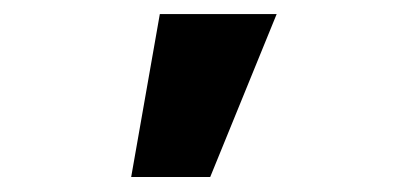

<svg xmlns="http://www.w3.org/2000/svg" viewBox="-20 -878 581 268"><path d="M163.1 -630.9 203.1 -858.4H366.2L273.4 -630.9Z"/></svg>

Font: Gothic A1 Black
Style: Regular
Weight: 900
Version: Version 2.50